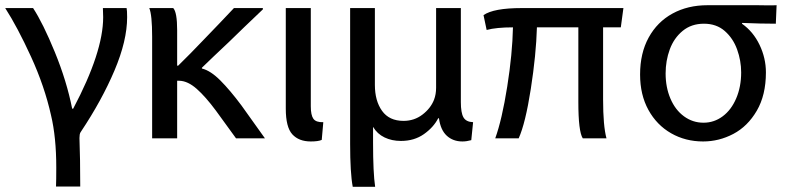

<svg xmlns="http://www.w3.org/2000/svg" viewBox="-27 -517 3013 737"><path d="M188 199Q189 175 189 126Q189 10 169 -74Q144 -186 92 -299.5Q40 -413 -7 -486H100Q138 -428 183.5 -317Q229 -206 250 -100H254Q369 -317 369 -451L368 -486H459Q461 -477 461 -451Q461 -361 412.5 -246.5Q364 -132 284 -12Q280 -7 279 -0.5Q278 6 278 13Q281 91 281 199Z M748 -254Q781 -246 818.5 -208.5Q856 -171 900 -112L990 14H879L802 -92Q762 -146 728 -176Q694 -206 662 -207H653V14H557V-376Q557 -460 546 -486H638Q653 -470 653 -401V-265H657Q705 -312 753 -362.5Q801 -413 816 -428L871 -486H982V-481Q904 -407 853 -357Q786 -294 748 -257Z M1166 -109Q1166 -75 1176 -61Q1186 -47 1214 -48L1208 20Q1195 26 1166 26Q1120 26 1095 -1.5Q1070 -29 1070 -100V-486H1166Z M1327 200Q1317 147 1317 35V-486H1412V-191Q1412 -130 1439.5 -91.5Q1467 -53 1522 -53Q1563 -53 1594.5 -77Q1626 -101 1639 -134Q1647 -155 1647 -180V-486H1742V-125Q1742 -84 1752 -66.5Q1762 -49 1789 -48L1782 21Q1764 26 1748 26Q1712 26 1688 4Q1664 -18 1658 -63H1655Q1637 -28 1600 -2Q1563 24 1512 24Q1477 24 1449 10.5Q1421 -3 1405 -30V30Q1405 147 1413 200Z M2288 -135Q2288 -34 2301 14H2210Q2193 -12 2193 -126V-412H2034Q2031 -307 2010.5 -175.5Q1990 -44 1964 14H1874Q1900 -58 1920 -184.5Q1940 -311 1942 -412Q1878 -412 1841 -402L1829 -459Q1868 -486 1975 -486H2366L2356 -412H2288Z M2821 -426Q2864 -396 2888.5 -345Q2913 -294 2913 -239Q2913 -152 2878 -92Q2843 -32 2788 -3Q2733 26 2672 26Q2604 26 2549 -5.5Q2494 -37 2462 -95Q2430 -153 2430 -231Q2430 -313 2463 -373Q2496 -433 2554.5 -465Q2613 -497 2689 -497H2842H2881Q2896 -497 2916 -496.5Q2936 -496 2954 -497L2951 -426Q2893 -426 2822 -429ZM2674 -46Q2714 -46 2747 -70.5Q2780 -95 2799 -139.5Q2818 -184 2818 -239Q2818 -284 2802.5 -327Q2787 -370 2755 -398Q2723 -426 2675 -426Q2627 -426 2593.5 -398.5Q2560 -371 2544 -327.5Q2528 -284 2528 -235Q2528 -182 2546.5 -138.5Q2565 -95 2598.5 -70.5Q2632 -46 2673 -46Z"/></svg>

Font: LINE Seed Sans KR Regular
Style: Regular
Weight: 400
Designer: LINE VX Design & Sandoll Inc & Dalton Maag Ltd
Foundry: Sandoll Inc.
Version: Version 1.000